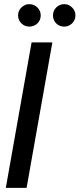

<svg xmlns="http://www.w3.org/2000/svg" viewBox="-20 -904 383 924"><path d="M8 0 132 -700H232L108 0ZM121 -776Q99 -776 83 -791.5Q67 -807 67 -830Q67 -852 83 -868Q99 -884 121 -884Q144 -884 160 -868Q176 -852 176 -830Q176 -807 160 -791.5Q144 -776 121 -776ZM289 -776Q266 -776 250.5 -791.5Q235 -807 235 -830Q235 -852 250.5 -868Q266 -884 289 -884Q311 -884 327 -868Q343 -852 343 -830Q343 -807 327 -791.5Q311 -776 289 -776Z"/></svg>

Font: DM Sans 36pt Medium
Style: Italic
Weight: 500
Italic angle: -10°
Designer: Colophon Foundry, Jonny Pinhorn
Foundry: Colophon Foundry
Version: Version 4.004;gftools[0.9.30]